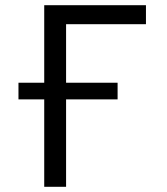

<svg xmlns="http://www.w3.org/2000/svg" viewBox="-20 -718 640 738"><path d="M150 -400V-698H541V-625H234V-400H432V-336H234V0H150V-336H51V-400Z"/></svg>

Font: IBM Plex Mono
Style: Regular
Weight: 400
Monospace: yes
Designer: Mike Abbink, Paul van der Laan, Pieter van Rosmalen
Foundry: Bold Monday
Version: Version 2.3